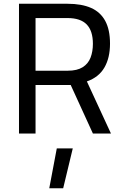

<svg xmlns="http://www.w3.org/2000/svg" viewBox="-20 -710 656 1021"><path d="M81 0V-690H339Q414 -690 464 -668Q514 -646 539.5 -599Q565 -552 565 -478Q565 -402 535 -350.5Q505 -299 442 -277L570 0H474L356 -258H169V0ZM169 -334H341Q390 -334 419.5 -352.5Q449 -371 461.5 -403.5Q474 -436 474 -477Q474 -546 441 -580Q408 -614 339 -614H169ZM242 291 282 79H367L316 291Z"/></svg>

Font: Cairo Medium
Style: Regular
Weight: 500
Designer: Mohamed Gaber, Accademia di Belle Arti di Urbino
Foundry: Kief Type Foundry, Accademia di Belle Arti di Urbino
Version: Version 3.117